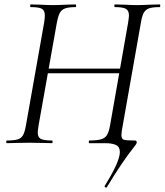

<svg xmlns="http://www.w3.org/2000/svg" viewBox="-20 -645 742 865"><path d="M458 200Q455 200 452.5 197.5Q450 195 452 192Q520 83 520 40Q520 17 503 8.5Q486 0 453 0H382Q380 0 380 -6Q380 -12 382 -12Q417 -12 435.5 -17.5Q454 -23 462.5 -37.5Q471 -52 476 -81L557 -542Q561 -568 561 -575Q561 -597 547.5 -605Q534 -613 498 -613Q495 -613 495 -619Q495 -625 498 -625L539 -624Q575 -622 598 -622Q620 -622 658 -624L700 -625Q702 -625 702 -619Q702 -613 700 -613Q668 -613 652 -607.5Q636 -602 628 -588Q620 -574 615 -544L533 -80Q527 -50 527 -36Q527 -19 538 -15.5Q549 -12 588 -12Q596 -12 596 -4Q596 0 593 5Q590 10 584 17Q531 83 461 199Q461 200 458 200ZM11 -12Q43 -12 59.5 -17Q76 -22 84 -36.5Q92 -51 97 -81L179 -544Q182 -564 182 -575Q182 -598 168.5 -605.5Q155 -613 118 -613Q116 -613 116 -619Q116 -625 118 -625L160 -624Q196 -622 218 -622Q241 -622 279 -624L321 -625Q323 -625 323 -619Q323 -613 321 -613Q289 -613 273 -607Q257 -601 249.5 -587Q242 -573 236 -542L154 -81Q150 -55 150 -48Q150 -27 163.5 -19.5Q177 -12 214 -12Q217 -12 217 -6Q217 0 214 0Q188 0 172 -1L111 -2L52 -1Q37 0 11 0Q8 0 8 -6Q8 -12 11 -12ZM165 -336H548L545 -315H162Z"/></svg>

Font: Cormorant Infant
Style: Italic
Weight: 400
Italic angle: -10°
Designer: Christian Thalmann (Catharsis Fonts)
Foundry: Catharsis Fonts
Version: Version 4.000